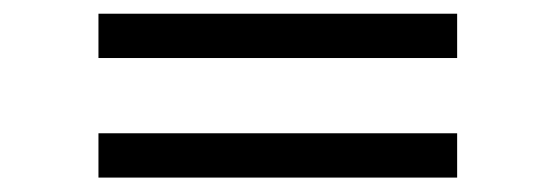

<svg xmlns="http://www.w3.org/2000/svg" viewBox="-20 -496 790 273"><path d="M120 -413.5V-476.5H630V-413.5ZM120 -243.5V-306.5H630V-243.5Z"/></svg>

Font: Manrope ExtraLight
Style: Regular
Weight: 400
Version: Version 4.504